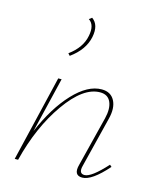

<svg xmlns="http://www.w3.org/2000/svg" viewBox="-108 -795 741 878"><g transform="rotate(15 262.0 -356.0)"><path d="M243 -630Q230 -567 165 -520L156 -530Q215 -573 226 -631Q237 -685 206 -705L219 -715Q255 -690 243 -630ZM472 -87 481 -79Q409 3 364 3Q321 3 336 -51L395 -286Q407 -335 393.5 -365Q380 -395 343 -395Q264 -395 182.5 -279.5Q101 -164 60 0H44L141 -407H157L94 -145Q145 -265 213 -337.5Q281 -410 347 -410Q390 -410 408 -376Q426 -342 412 -288L353 -51Q342 -11 371 -11Q403 -11 472 -87Z"/></g></svg>

Font: EauTestText Thin
Style: Italic
Weight: 250
Italic angle: -12°
Designer: Christian Thalmann (Catharsis Fonts)
Version: Version 0.001;PS 000.001;hotconv 1.0.88;makeotf.lib2.5.64775